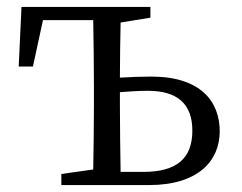

<svg xmlns="http://www.w3.org/2000/svg" viewBox="-20 -534 697 554"><path d="M328 -38C327 -94 326 -174 326 -228V-268C351 -270 379 -272 407 -272C492 -272 535 -234 535 -157C535 -76 489 -38 393 -38ZM414 -483V-514H42L34 -342H75L104 -476H249C250 -421 251 -341 251 -286V-228C251 -176 250 -100 249 -45L157 -32V0H410C553 0 614 -71 614 -155C614 -241 559 -313 417 -313C389 -313 357 -312 326 -310C326 -360 327 -422 328 -469Z"/></svg>

Font: Shippori Mincho
Style: Regular
Weight: 400
Designer: Bonji Tadano  Ryoko NISHIZUKA  (kana & ideographs); Frank Grießhammer (Latin, Greek & Cyrillic); Wenlong ZHANG  (bopomof
Foundry: Adobe Systems Incorporated
Version: Version 1.003;PS 1.001;hotconv 16.6.54;makeotf.lib2.5.65590